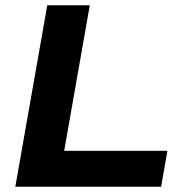

<svg xmlns="http://www.w3.org/2000/svg" viewBox="-20 -707 701 727"><path d="M38 0 159 -687H320L223 -136H614L590 0Z"/></svg>

Font: Archivo SemiExpanded
Style: Bold Italic
Weight: 700
Width: 6
Italic angle: -10°
Designer: Hector Gatti
Foundry: Omnibus-Type
Version: Version 2.001